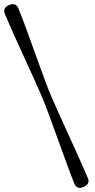

<svg xmlns="http://www.w3.org/2000/svg" viewBox="-22 -769 460 926"><path d="M183 -296Q197.5 -261 217.5 -206.5Q237.5 -152 259.5 -90.8Q281.5 -29.5 302 26.2Q322.5 82 337.5 118.5Q350.5 146.5 382 132Q414 117.5 401.5 89.5Q390 62 372.2 22Q354.5 -18 333.5 -64.2Q312.5 -110.5 291.2 -157Q270 -203.5 251.8 -244.2Q233.5 -285 221.5 -313.5Q209.5 -342 193.8 -384.5Q178 -427 160.5 -475.5Q143 -524 125.5 -572.2Q108 -620.5 92.8 -661.8Q77.5 -703 66 -730.5Q53 -758.5 21 -744.5Q-10.5 -730 1.5 -701.5Q17 -664.5 41.2 -610.2Q65.5 -556 92.8 -496.8Q120 -437.5 144 -384.2Q168 -331 183 -296Z"/></svg>

Font: Fraunces 72pt
Style: Bold
Weight: 700
Version: Version 1.000;[b76b70a41]